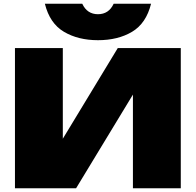

<svg xmlns="http://www.w3.org/2000/svg" viewBox="-20 -1007 1047 1027"><path d="M60 0V-750H316V-265L610 -750H947V0H691V-501L387 0ZM220 -987H420Q433 -959 454 -945Q475 -931 504 -931Q533 -931 554 -945Q575 -959 588 -987H788Q762 -882 686.5 -837Q611 -792 504 -792Q398 -792 322 -837Q246 -882 220 -987Z"/></svg>

Font: Bounded
Style: Regular
Weight: 900
Designer: Vlad Churkin
Version: Version 1.0